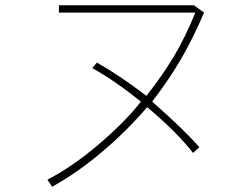

<svg xmlns="http://www.w3.org/2000/svg" viewBox="-20 -652 960 733"><path d="M717 -68Q660 -143 542 -243Q463 -151 369.5 -72Q276 7 179 61L161 34Q256 -15 357 -101Q458 -187 518 -264Q416 -346 332 -392L350 -413Q434 -366 539 -286Q601 -365 643.5 -436Q686 -507 726 -604H205V-632H720L759 -604Q717 -505 670.5 -425.5Q624 -346 561 -264Q684 -156 741 -90Z"/></svg>

Font: LINE Seed Sans KR Thin
Style: Regular
Weight: 250
Designer: LINE BX Design & Sandoll Inc & Dalton Maag Ltd
Foundry: Sandoll Inc.
Version: Version 1.000